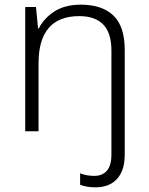

<svg xmlns="http://www.w3.org/2000/svg" viewBox="-20 -562 636 822"><path d="M389 240Q368 240 351.5 237Q335 234 323 229V180Q350 191 384 191Q418 191 437.5 169Q457 147 457 99V-345Q457 -421 422 -457Q387 -493 320 -493Q145 -493 145 -291V0H88V-532H134L143 -440H146Q168 -484 213 -513Q258 -542 326 -542Q417 -542 465.5 -495.5Q514 -449 514 -348V100Q514 168 481 204Q448 240 389 240Z"/></svg>

Font: Noto Sans Canadian Aboriginal Light
Style: Regular
Weight: 300
Designer: Monotype Design Team, Typotheque's Kevin King
Foundry: Monotype Imaging Inc.
Version: Version 2.004; ttfautohint (v1.8.4.7-5d5b)